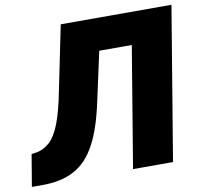

<svg xmlns="http://www.w3.org/2000/svg" viewBox="-103 -813 954 900"><g transform="rotate(-10 373.5 -363.5)"><path d="M-22.7 0 2.8 -152 22.7 -154.8Q41.9 -157.7 57.9 -165.7Q73.9 -173.7 88.8 -186.4Q103 -199.2 115.6 -219.3Q128.2 -239.3 139.4 -268.1Q150.6 -296.9 160.7 -334.9Q170.8 -372.9 180.4 -421.9L242.9 -727.3H769.9L649.1 0H458.8L554 -573.9H399.1L349.4 -345.2Q335.9 -280.9 319.2 -230.5Q302.6 -180 282.3 -142.4Q262.1 -104.8 236.9 -77.8Q211.6 -50.8 180 -33.6Q148.4 -16.3 110.3 -8.2Q72.1 0 25.6 0Z"/></g></svg>

Font: Inter P Black
Style: Italic
Weight: 900
Italic angle: -9.40001°
Designer: Rasmus Andersson
Foundry: rsms
Version: Version 3.018;git-588b23468